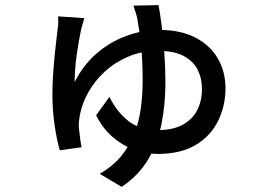

<svg xmlns="http://www.w3.org/2000/svg" viewBox="-20 -643 1040 751"><path d="M310 -572Q306 -561 303 -548Q300 -535 297 -526Q293 -508 288.5 -482.5Q284 -457 280 -428.5Q276 -400 274 -372Q272 -344 272 -322Q305 -388 357.5 -433.5Q410 -479 474 -502.5Q538 -526 603 -526Q687 -526 745 -495.5Q803 -465 832.5 -413.5Q862 -362 862 -298Q862 -229 833 -170Q804 -111 745.5 -76Q687 -41 597 -41Q549 -41 503 -58Q457 -75 419 -108.5Q381 -142 356 -192L408 -264Q437 -205 482.5 -169.5Q528 -134 595 -134Q656 -134 694.5 -155Q733 -176 751.5 -212.5Q770 -249 770 -296Q770 -337 753 -370.5Q736 -404 698.5 -424Q661 -444 599 -444Q534 -444 481.5 -421.5Q429 -399 389.5 -362.5Q350 -326 325.5 -282Q301 -238 293 -196Q291 -186 289.5 -174.5Q288 -163 288 -150Q289 -142 290.5 -126Q292 -110 294.5 -93.5Q297 -77 299 -67L214 -55Q202 -95 193.5 -154Q185 -213 185 -273Q185 -310 187.5 -348.5Q190 -387 193.5 -423Q197 -459 200.5 -487.5Q204 -516 206 -534Q208 -546 208 -558.5Q208 -571 207 -579ZM600 -623Q606 -593 612 -545.5Q618 -498 622.5 -440Q627 -382 627 -321Q627 -239 612.5 -162.5Q598 -86 561 -22Q524 42 456 88L370 37Q422 7 454.5 -33Q487 -73 505.5 -120.5Q524 -168 531 -220.5Q538 -273 538 -329Q538 -410 531 -472Q524 -534 517 -570Q514 -584 510 -596Q506 -608 502 -621Z"/></svg>

Font: Noto Sans JP Thin Medium
Style: Regular
Weight: 500
Version: Version 2.004-H2;hotconv 1.0.118;makeotfexe 2.5.65603